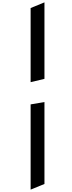

<svg xmlns="http://www.w3.org/2000/svg" viewBox="-20 -1109 611 1624"><path d="M239 -414V-1041L356 -1089V-442ZM239 495V-226L356 -246V447Z"/></svg>

Font: Joscelyn
Style: Regular
Weight: 400
Designer: Peter S. Baker
Version: Version 1.012